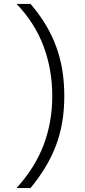

<svg xmlns="http://www.w3.org/2000/svg" viewBox="-20 -761 429 974"><path d="M64 192.9Q158.2 88.9 201.7 -26.6Q245.1 -142.1 245.1 -273.9Q245.1 -408.2 200.9 -526.4Q156.7 -644.5 64 -741.2H134.8Q177.7 -691.4 210 -638.4Q242.2 -585.4 263.7 -528.1Q285.2 -470.7 295.7 -407.5Q306.2 -344.2 306.2 -273.9Q306.2 -202.1 295.4 -139.9Q284.7 -77.6 263.2 -21.2Q241.7 35.2 209.7 87.9Q177.7 140.6 134.8 192.9Z"/></svg>

Font: Clear Sans Light
Style: Regular
Weight: 300
Foundry: Intel Corporation
Version: Version 1.00